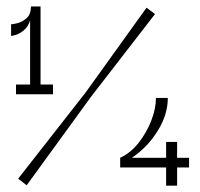

<svg xmlns="http://www.w3.org/2000/svg" viewBox="-20 -586 632 606"><path d="M75 -300.5V-521.5Q68.5 -501.2 55.5 -490.6Q42.5 -480 30.8 -476.2Q19 -472.5 15 -472.5V-509.3Q19.2 -509.2 34.2 -512.6Q49.3 -516 63.4 -528.1Q77.5 -540.2 77.8 -565.5H108V-300.5ZM30.5 -288.5V-319.2H147.3V-288.5ZM64.2 -1.2 37.3 -22 250.3 -294.2 442.5 -561.7 469.3 -541.7 267.8 -281.3ZM359.3 -57.5V-88Q392 -103 417 -134.6Q442 -166.2 457.1 -204.3Q472.2 -242.5 472.2 -277H509.7Q509.7 -224.2 477.5 -172.6Q445.3 -121 396.3 -88H576.7V-57.5ZM504.3 0V-138H539V0Z"/></svg>

Font: Darker Grotesque Light
Style: Regular
Weight: 300
Designer: Gabriel Lam
Foundry: TypeRant
Version: Version 1.000;gftools[0.9.28]